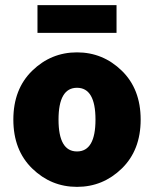

<svg xmlns="http://www.w3.org/2000/svg" viewBox="-20 -716 600 748"><path d="M126 -588V-696H434V-588ZM454.5 -59.5Q381 12 280 12Q179 12 105.5 -59.5Q32 -131 32 -250Q32 -369 105.5 -440.5Q179 -512 280 -512Q381 -512 454.5 -440.5Q528 -369 528 -250Q528 -131 454.5 -59.5ZM208 -250Q208 -126 280 -126Q352 -126 352 -250Q352 -374 280 -374Q208 -374 208 -250Z"/></svg>

Font: Assistant ExtraBold
Style: Regular
Weight: 800
Designer: Hebrew By Ben Nathan, Latin by Paul Hunt
Version: Version 2.001;PS 002.001;hotconv 1.0.88;makeotf.lib2.5.64775